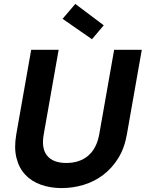

<svg xmlns="http://www.w3.org/2000/svg" viewBox="-20 -952 743 979"><path d="M139 -698H279L203 -267Q190 -195 220.5 -158Q251 -121 318 -121Q386 -121 429.5 -158Q473 -195 486 -267L562 -698H703L627 -267Q615 -197 583 -145.5Q551 -94 506 -60Q461 -26 406.5 -9.5Q352 7 294 7Q237 7 189 -10Q141 -27 109 -61Q77 -95 64 -146.5Q51 -198 63 -267ZM364 -932 509 -823 449 -752 299 -856Z"/></svg>

Font: SVN-Poppins SemiBold
Style: Italic
Weight: 600
Italic angle: -10°
Designer: Ninad Kale (Devanagari), Jonny Pinhorn (Latin)
Foundry: Indian Type Foundry
Version: Version 3.002 2017; ttfautohint (v1.8.3)